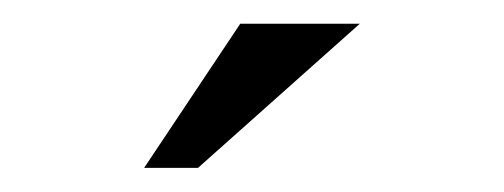

<svg xmlns="http://www.w3.org/2000/svg" viewBox="-20 -720 420 160"><path d="M145 -580.1H100.1L180.2 -700.2H279.8Z"/></svg>

Font: Abel
Style: Regular
Weight: 400
Designer: Matthew Desmond
Foundry: Matthew Desmond
Version: Version 1.002